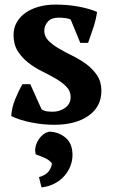

<svg xmlns="http://www.w3.org/2000/svg" viewBox="-20 -532 492 837"><path d="M29 0ZM288 -109Q288 -135 269.5 -154Q251 -173 223.5 -189Q196 -205 163.5 -221Q131 -237 103.5 -258.5Q76 -280 57.5 -309Q39 -338 39 -380Q39 -410 53 -434.5Q67 -459 91 -476Q115 -493 148.5 -502.5Q182 -512 221 -512Q275 -512 321.5 -503.5Q368 -495 403 -480Q399 -448 387 -411.5Q375 -375 364 -345H330L288 -447Q276 -452 263 -453.5Q250 -455 234 -455Q204 -455 188.5 -437.5Q173 -420 173 -398Q173 -373 191.5 -354.5Q210 -336 237.5 -320Q265 -304 297.5 -288Q330 -272 357.5 -251.5Q385 -231 403.5 -203Q422 -175 422 -136Q422 -67 366 -27.5Q310 12 216 12Q168 12 117 2Q66 -8 29 -26Q31 -62 46 -99Q61 -136 78 -165H112L161 -56Q172 -48 185.5 -46.5Q199 -45 211 -45Q240 -45 264 -62Q288 -79 288 -109ZM150 240Q180 232 193 214Q206 196 206 179Q194 165 175 156.5Q156 148 136 141Q131 125 135 108Q139 91 148 77Q157 63 169.5 53.5Q182 44 196 42Q235 43 265.5 68Q296 93 296 144Q296 168 287 191.5Q278 215 261 234.5Q244 254 219 267.5Q194 281 161 285Z"/></svg>

Font: PT Serif
Style: Bold
Weight: 700
Designer: A.Korolkova, O.Umpeleva, V.Yefimov
Foundry: ParaType Ltd
Version: Version 1.000W OFL; ttfautohint (v1.6)